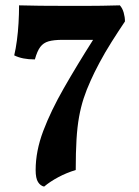

<svg xmlns="http://www.w3.org/2000/svg" viewBox="-20 -522 518 718"><path d="M145 175.8Q131.3 172.9 122.3 158.9Q113.3 145 113.3 113.8Q113.3 43 141.8 -32.5Q170.4 -107.9 218.8 -192.4Q267.1 -276.9 328.1 -373H213.4Q181.2 -373 161.6 -367.4Q142.1 -361.8 130.6 -346.4Q119.1 -331.1 110.4 -299.8Q86.4 -299.8 67.9 -303.5Q49.3 -307.1 33.2 -314.9Q39.1 -339.8 43.2 -370.8Q47.4 -401.9 49.3 -435.5Q51.3 -469.2 51.3 -502Q88.4 -501 130.4 -500.5Q172.4 -500 235.4 -500Q270 -500 300 -500Q330.1 -500 360.6 -500.5Q391.1 -501 428.2 -502Q438 -491.2 442.6 -474.6Q447.3 -458 447.3 -441.9Q422.4 -404.8 397.2 -365Q372.1 -325.2 352.1 -287.6Q332 -250 319.3 -221.2Q303.2 -186 292.7 -153.6Q282.2 -121.1 275.6 -84.5Q269 -47.9 266.1 0Q263.2 47.9 263.2 113.8Q229 124 198 140.6Q167 157.2 145 175.8Z"/></svg>

Font: Abu Sayed
Style: Regular
Weight: 400
Designer: Jayed Ahsan Saad
Foundry: Codepotro
Version: Codepotro Abu Sayed;Version 0.800